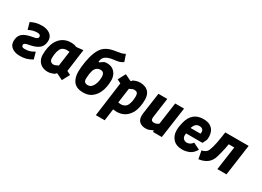

<svg xmlns="http://www.w3.org/2000/svg" viewBox="-23 -1655 3732 2739"><g transform="rotate(30 1842.5 -286.0)"><path d="M186 11Q92 11 42 -35Q-8 -81 5 -163Q14 -225 57 -259Q100 -293 191 -311L246 -322Q266 -327 279.5 -336.5Q293 -346 293 -366Q293 -380 281 -391.5Q269 -403 243 -403Q199 -403 166 -394Q133 -385 97 -366L65 -478Q111 -501 152.5 -511.5Q194 -522 248 -522Q331 -522 382.5 -482.5Q434 -443 431 -373Q427 -294 379 -254Q331 -214 244 -196L190 -185Q147 -174 143 -151Q142 -137 151.5 -123Q161 -109 189 -109Q217 -109 240.5 -112Q264 -115 290.5 -125Q317 -135 353 -156L384 -44Q332 -14 287 -1.5Q242 11 186 11Z M639 9Q609 9 577.5 0Q546 -9 519.5 -30.5Q493 -52 476.5 -87.5Q460 -123 460 -175Q460 -231 471 -286.5Q482 -342 504 -387Q579 -521 726 -521Q747 -521 778 -517L814 -504Q820 -502 830 -503L931 -514L881 -143L943 -112L878 10L778 -39Q768 -43 764 -37L746 -17Q721 -8 704.5 -2Q688 4 673.5 6.5Q659 9 639 9ZM662 -122Q675 -122 691 -128Q707 -134 737 -149L771 -394Q747 -398 726 -398Q695 -398 668 -384.5Q641 -371 627 -342Q611 -310 604.5 -272Q598 -234 598 -190Q598 -156 616 -139Q634 -122 662 -122Z M1227 12Q1122 12 1071 -47Q1020 -106 1020 -216Q1020 -250 1024.5 -295Q1029 -340 1037.5 -387Q1046 -434 1057 -475Q1079 -554 1111.5 -607Q1144 -660 1199 -690.5Q1254 -721 1343 -733Q1390 -740 1423 -747.5Q1456 -755 1482 -772L1521 -659Q1492 -637 1461 -628Q1430 -619 1386 -614Q1304 -606 1255.5 -577.5Q1207 -549 1201 -485Q1200 -478 1205 -476Q1210 -474 1215 -478L1273 -516Q1286 -520 1297.5 -521Q1309 -522 1316 -522Q1379 -522 1417.5 -494Q1456 -466 1474 -423.5Q1492 -381 1491 -336Q1490 -285 1482 -238Q1474 -191 1457 -150Q1428 -78 1371 -33Q1314 12 1227 12ZM1230 -112Q1265 -112 1288 -132Q1311 -152 1324 -183Q1338 -212 1344 -247Q1350 -282 1350 -318Q1350 -350 1334.5 -372Q1319 -394 1284 -394Q1244 -394 1218 -370Q1192 -346 1184 -313Q1175 -280 1171 -250Q1167 -220 1165 -180Q1164 -152 1179.5 -132Q1195 -112 1230 -112Z M1548 200 1624 -367 1562 -398 1627 -520 1727 -471Q1737 -467 1741 -473L1759 -493Q1784 -503 1800.5 -508.5Q1817 -514 1831.5 -516.5Q1846 -519 1866 -519Q1910 -519 1951 -503Q1992 -487 2018.5 -447Q2045 -407 2045 -335Q2045 -280 2034.5 -224Q2024 -168 2001 -123Q1926 11 1779 11Q1758 11 1727 7L1720 5L1694 200ZM1779 -112Q1810 -112 1837 -126Q1864 -140 1878 -168Q1894 -200 1900.5 -237Q1907 -274 1907 -312Q1907 -359 1890 -373.5Q1873 -388 1843 -388Q1830 -388 1814 -382Q1798 -376 1768 -361L1734 -116Q1758 -112 1779 -112Z M2252 10Q2183 10 2145 -32Q2107 -74 2120 -165L2169 -510H2315L2270 -185Q2266 -152 2277.5 -136Q2289 -120 2321 -120Q2339 -120 2357 -127Q2375 -134 2394 -147L2445 -510H2591L2519 0H2373L2375 -16Q2376 -22 2371.5 -23Q2367 -24 2361 -21Q2347 -15 2333 -8.5Q2319 -2 2305 4Q2280 10 2252 10Z M2856 10Q2759 10 2706 -46.5Q2653 -103 2653 -192Q2653 -227 2658.5 -260.5Q2664 -294 2673 -327Q2723 -520 2909 -520Q2984 -520 3029 -489.5Q3074 -459 3090.5 -406.5Q3107 -354 3097 -288L3063 -218H2792Q2791 -205 2790 -191Q2788 -151 2811 -129.5Q2834 -108 2867 -108Q2890 -108 2915.5 -121Q2941 -134 2959 -162L3068 -108Q3031 -41 2974 -15.5Q2917 10 2856 10ZM2907 -405Q2868 -405 2845 -381Q2822 -357 2809 -317H2972Q2983 -359 2964.5 -382Q2946 -405 2907 -405Z M3129 13 3104 -118Q3138 -123 3165 -141.5Q3192 -160 3204 -195Q3224 -244 3239 -319.5Q3254 -395 3270 -510H3655L3584 0H3434L3489 -388H3397Q3386 -319 3373 -266Q3360 -213 3347 -165Q3323 -79 3265.5 -37.5Q3208 4 3129 13Z"/></g></svg>

Font: Finlandica
Style: Bold Italic
Weight: 700
Italic angle: -8°
Designer: Niklas Ekholm, Juho Hiilivirta, Jaakko Suomalainen
Foundry: Helsinki Type Studio
Version: Version 1.064; ttfautohint (v1.8.4.7-5d5b)